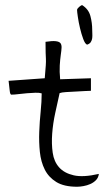

<svg xmlns="http://www.w3.org/2000/svg" viewBox="-20 -710 406 731"><path d="M138.7 -354.5Q129.9 -357.4 114.7 -356.9Q99.6 -356.4 82.5 -355Q65.4 -353.5 49.8 -351.6Q34.2 -349.6 23.4 -349.6Q18.6 -349.6 17.1 -363.8Q15.6 -377.9 12.7 -402.3L150.4 -412.1Q153.3 -446.3 154.3 -460.9Q155.3 -475.6 154.8 -485.8Q154.3 -496.1 153.8 -509.3Q153.3 -522.5 153.3 -550.8Q178.7 -554.7 191.9 -553.2Q205.1 -551.8 210 -545.9Q214.8 -540 214.4 -528.8Q213.9 -517.6 211.4 -501Q209 -484.4 207.5 -460.9Q206.1 -437.5 209 -408.2L326.2 -412.1V-364.3Q318.4 -364.3 301.8 -363.3Q285.2 -362.3 266.1 -361.3Q247.1 -360.4 231 -359.4Q214.8 -358.4 207 -355.5Q199.2 -320.3 190.4 -280.3Q181.6 -240.2 178.7 -201.2Q175.8 -162.1 180.7 -128.4Q185.5 -94.7 205.1 -72.8Q224.6 -50.8 260.7 -42.5Q296.9 -34.2 356.4 -47.9Q354.5 -33.2 345.2 -23.9Q335.9 -14.6 323.7 -9.3Q311.5 -3.9 297.9 -1.5Q284.2 1 273.4 1Q223.6 1 194.3 -17.1Q165 -35.2 150.4 -64.5Q135.7 -93.8 131.8 -131.3Q127.9 -168.9 129.4 -208Q130.9 -247.1 134.8 -285.2Q138.7 -323.2 138.7 -354.5ZM273.4 -671.9Q273.4 -676.8 281.2 -683.6Q289.1 -690.4 293 -690.4Q317.4 -674.8 324.2 -648.9Q331.1 -623 331.1 -595.7Q331.1 -589.8 331.5 -581.5Q332 -573.2 331.1 -564.9Q330.1 -556.6 325.7 -549.8Q321.3 -543 311.5 -540Q303.7 -543 296.9 -561.5Q290 -580.1 284.7 -602.5Q279.3 -625 276.4 -645.5Q273.4 -666 273.4 -671.9Z"/></svg>

Font: Annie Use Your Telescope
Style: Regular
Weight: 400
Version: Version 1.003 2001